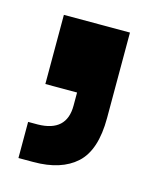

<svg xmlns="http://www.w3.org/2000/svg" viewBox="-64 -203 336 421"><g transform="rotate(15 104.5 7.5)"><path d="M16 172V90H38Q103 89 103 30V0H31V-157H181V37Q181 110 147 141Q113 172 50 172Z"/></g></svg>

Font: Mona Sans Condensed ExtraBold
Style: Regular
Weight: 800
Width: 3
Designer: Deni Anggara
Foundry: GitHub
Version: Version 1.001;gftools[0.9.33]